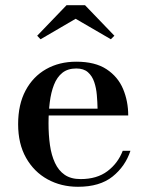

<svg xmlns="http://www.w3.org/2000/svg" viewBox="-20 -706 566 736"><path d="M279 10Q214.5 10 162.5 -18.5Q110.5 -47 80 -100.8Q49.5 -154.5 49.5 -230Q49.5 -305.5 78 -359Q106.5 -412.5 156.8 -441Q207 -469.5 272.5 -469.5Q344.5 -469.5 388.2 -440.8Q432 -412 451.8 -365Q471.5 -318 471.5 -263.5H117V-289.5H354Q353.5 -314.5 351.2 -341.5Q349 -368.5 341.2 -391.5Q333.5 -414.5 317.2 -429Q301 -443.5 272.5 -443.5Q240 -443.5 219.2 -427Q198.5 -410.5 187 -381.2Q175.5 -352 170.8 -314Q166 -276 166 -233Q166 -188.5 171.5 -149.8Q177 -111 190.8 -81.5Q204.5 -52 228.2 -35.8Q252 -19.5 289 -19.5Q351.5 -19.5 391.8 -49.8Q432 -80 450.5 -128H480Q460.5 -68.5 411.5 -29.2Q362.5 10 279 10ZM135.5 -555.5 122.5 -569 235 -686H306L418.5 -569L405 -555.5L270 -634Z"/></svg>

Font: Bodoni Moda 9pt Medium
Style: Regular
Weight: 500
Designer: Owen Earl
Foundry: indestructible type
Version: Version 2.005